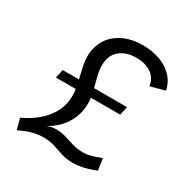

<svg xmlns="http://www.w3.org/2000/svg" viewBox="-158 -819 948 970"><g transform="rotate(30 316.0 -334.0)"><path d="M65.1 10.6 48.3 -52.7Q101.6 -77.7 140.5 -111.7Q179.4 -145.7 200.7 -187.7Q222.1 -229.7 222.1 -278.4Q222.1 -288.3 221.4 -298.4Q220.7 -308.5 218.9 -319H103.8L114.3 -369H209.1Q200.3 -404.7 194 -435Q187.7 -465.3 187.7 -492.6Q187.7 -545.7 212.9 -588Q238.2 -630.4 287.2 -655.4Q336.2 -680.4 405.8 -680.4Q458.5 -680.4 503 -664.4Q547.6 -648.4 578.3 -616.9Q609 -585.3 618.4 -539.6L534.9 -517.1Q527.6 -562.6 493.3 -585.8Q459 -609 406.2 -609Q346.8 -609 310.3 -578.1Q273.8 -547.2 273.8 -489Q273.8 -462.6 280.8 -433.8Q287.7 -405 297.2 -369H489.3L478.8 -319H307.3Q309.8 -303.4 309.8 -286.5Q309.8 -245.4 295.9 -207.5Q282 -169.6 254.2 -137.9Q226.4 -106.1 184.6 -82.7Q200.5 -89.9 213 -91.6Q225.4 -93.3 238.1 -93.3Q268.1 -93.3 294.1 -84.9Q320.1 -76.4 348.2 -68Q376.3 -59.5 410.1 -59.5Q432.4 -59.5 454.4 -65.5Q476.3 -71.5 512.7 -85.1L522.6 -17.5Q481 -1.3 450.3 5.4Q419.6 12 392.4 12Q355.3 12 326.2 2.6Q297 -6.7 268.2 -16.4Q239.3 -26.2 202 -26.2Q169.9 -26.2 137.9 -17.7Q105.9 -9.2 65.1 10.6Z"/></g></svg>

Font: Atkinson Hyperlegible Mono ExtraLight
Style: Italic
Weight: 200
Italic angle: -12°
Monospace: yes
Designer: Elliott Scott, Megan Eiswerth, Linus Boman, Theodore Petrosky, Letters from Sweden
Foundry: Applied Design Works, Letters from Sweden
Version: Version 2.001